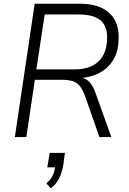

<svg xmlns="http://www.w3.org/2000/svg" viewBox="-20 -739 698 1035"><path d="M60 0 167 -719H409Q482 -719 530 -695.5Q578 -672 600.5 -628Q623 -584 619 -521Q617 -457 588 -412Q559 -367 510 -343Q461 -319 398 -317V-323L407 -322Q440 -320 461 -298Q482 -276 496 -235L580 0H516L437 -225Q425 -257 410 -275.5Q395 -294 371.5 -301.5Q348 -309 313 -309H168L122 0ZM176 -365H381Q464 -365 508.5 -405.5Q553 -446 557 -522Q561 -594 524 -627.5Q487 -661 404 -661H221ZM254 276 230 250Q255 227 265 205Q275 183 278 154L292 163H235L248 85H330L321 151Q314 191 299 222Q284 253 254 276Z"/></svg>

Font: Nunitoga
Style: Light Italic
Weight: 300
Italic angle: -9°
Designer: Vernon Adams
Foundry: Vernon Adams
Version: Version 1.0